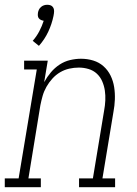

<svg xmlns="http://www.w3.org/2000/svg" viewBox="-54 -784 574 804"><path d="M109 -592 83 -613Q99 -631 110.5 -653Q122 -675 129 -697Q123 -698 117.5 -700.5Q112 -703 108.5 -707.5Q105 -712 104.5 -718Q104 -724 105 -731Q106 -737 109 -743.5Q112 -750 118 -755Q124 -760 130.5 -762Q137 -764 144 -764Q151 -764 157 -762Q163 -760 167 -755Q171 -750 172 -743.5Q173 -737 172 -730V-729L170 -717Q163 -683 148 -651Q133 -619 109 -592ZM-34 0V-37H24L100 -493H47V-530H146L131 -440Q143 -462 159 -481Q175 -500 195.5 -513.5Q216 -527 239.5 -532.5Q263 -538 285 -538Q312 -538 336.5 -530.5Q361 -523 379.5 -506.5Q398 -490 409 -467.5Q420 -445 424 -419.5Q428 -394 427 -367.5Q426 -341 421 -315L375 -37H428V0H277V-37H335L382 -321Q386 -342 387 -363.5Q388 -385 385 -405Q382 -425 374 -443.5Q366 -462 351.5 -475.5Q337 -489 317 -495Q297 -501 276 -501Q256 -501 236 -496.5Q216 -492 198 -481.5Q180 -471 165.5 -455Q151 -439 140.5 -420.5Q130 -402 124.5 -382.5Q119 -363 115 -343L65 -37H117V0Z"/></svg>

Font: Iosevka Curly Slab XLtObl
Style: Regular
Weight: 200
Italic angle: -9°
Monospace: yes
Designer: Belleve Invis
Foundry: Belleve Invis
Version: Version 11.1.0; ttfautohint (v1.8.3)